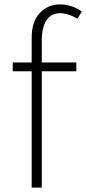

<svg xmlns="http://www.w3.org/2000/svg" viewBox="-20 -853 392 873"><path d="M124 0V-681Q124 -755 161 -794Q198 -833 253 -833Q277 -833 302 -825.5Q327 -818 352 -801L332 -768Q310 -781 290 -787Q270 -793 253 -793Q213 -793 191.5 -761Q170 -729 170 -667V0ZM38 -529V-569H327V-529Z"/></svg>

Font: Yaldevi ExtraLight ExtraLight
Style: Regular
Weight: 250
Version: Version 1.100